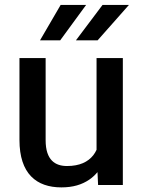

<svg xmlns="http://www.w3.org/2000/svg" viewBox="-20 -770 594 799"><path d="M385.7 -53.7 388.2 0H491.2V-528.3H381.8V-146.5C377.9 -138.2 373.5 -130.9 368.2 -124C346.2 -96.2 311.5 -79.1 258.8 -79.1C210.4 -79.1 169.9 -103 169.9 -186.5V-528.3H61V-187.5C61 -46.9 131.8 9.8 235.4 9.8C283.7 9.8 320.8 -1.5 351.6 -22.5C364.3 -31.2 375.5 -41.5 385.7 -53.7ZM146.5 -602.1H230.5L338.4 -749.5H232.4ZM295.9 -602.1H386.2L516.6 -749.5H406.7Z"/></svg>

Font: Bert Sans Medium
Style: Regular
Weight: 500
Designer: Christian Robertson (Google), Cristiano Sobral
Foundry: Google, Cristiano Sobral
Version: Version 3.101